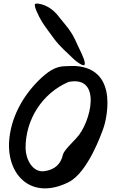

<svg xmlns="http://www.w3.org/2000/svg" viewBox="-20 -1032 643 1059"><path d="M192 -1012C186 -1013 179 -1012 175 -1011C162 -1006 193 -942 212 -911C232 -880 256 -849 277 -820C310 -775 350 -742 389 -704C401 -693 437 -665 446 -674C454 -686 435 -727 419 -760C404 -789 393 -823 368 -859C352 -884 331 -906 306 -938C286 -965 249 -1003 192 -1012ZM342 -667C358 -667 380 -669 396 -668C650 -651 557 -342 552 -330C542 -300 465 -80 358 -27C160 72 21 -58 30 -248C38 -384 107 -502 192 -587C242 -636 284 -667 342 -667ZM327 -179C332 -201 380 -247 402 -271C482 -356 545 -618 358 -580C213 -518 120 -372 121 -214C122 -155 159 -78 226 -88C282 -96 316 -127 327 -179Z"/></svg>

Font: Carybe
Style: Regular
Weight: 400
Designer: Genilson Lima Santos
Foundry: Genilson Lima Santos
Version: Version 1.010;PS 001.010;hotconv 1.0.70;makeotf.lib2.5.58329